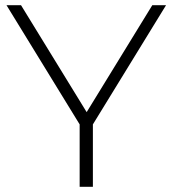

<svg xmlns="http://www.w3.org/2000/svg" viewBox="-20 -720 665 740"><path d="M287 0V-254L299 -221L5 -700H61L328 -265H300L567 -700H620L326 -221L338 -254V0Z"/></svg>

Font: Modern
Style: Regular
Weight: 300
Designer: Julieta Ulanovsky
Foundry: Julieta Ulanovsky
Version: Version 8.000